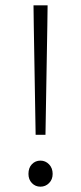

<svg xmlns="http://www.w3.org/2000/svg" viewBox="-20 -690 305 722"><path d="M114 -183 107 -595 106 -670H159L158 -595L151 -183ZM87 -36Q87 -59 100 -72.5Q113 -86 132 -86Q151 -86 164.5 -72Q178 -58 178 -36Q178 -15 164.5 -1.5Q151 12 132 12Q113 12 100 -1.5Q87 -15 87 -36Z"/></svg>

Font: Assistant Light
Style: Regular
Weight: 300
Designer: Hebrew By Ben Nathan, Latin by Paul Hunt
Version: Version 2.001;PS 002.001;hotconv 1.0.88;makeotf.lib2.5.64775